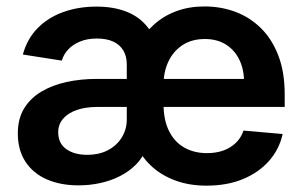

<svg xmlns="http://www.w3.org/2000/svg" viewBox="-20 -568 946 599"><path d="M225.1 10.3Q168.9 10.3 126.2 -8.3Q83.5 -26.9 59.6 -63.2Q35.6 -99.6 35.6 -151.9Q35.6 -197.8 55.4 -230Q75.2 -262.2 109.6 -282.5Q144 -302.7 188.2 -312.3Q232.4 -321.8 280.8 -321.8H781.2L740.7 -295.4Q744.1 -339.8 730.2 -373.8Q716.3 -407.7 688 -427Q659.7 -446.3 619.1 -446.3Q578.6 -446.3 549.8 -427.5Q521 -408.7 505.6 -376.5Q490.2 -344.2 490.2 -303.7V-244.1Q490.2 -193.8 507.1 -159.7Q523.9 -125.5 554.4 -107.9Q585 -90.3 626 -90.3Q654.3 -90.3 676.8 -98.4Q699.2 -106.4 715.6 -122.1Q731.9 -137.7 739.7 -160.6L861.8 -149.9Q851.1 -101.6 818.8 -65.4Q786.6 -29.3 737.3 -9Q688 11.2 624 11.2Q569.8 11.2 525.6 -5.4Q481.4 -22 450.2 -51.8Q418.9 -81.5 402.8 -121.6L410.2 -427.7Q430.7 -464.8 460.7 -491.7Q490.7 -518.6 530.3 -533.2Q569.8 -547.9 617.7 -547.9Q669.9 -547.9 715.1 -530.8Q760.3 -513.7 794.7 -479.5Q829.1 -445.3 848.6 -394Q868.2 -342.8 868.2 -273.4V-234.4H284.2Q247.1 -234.4 219.5 -224.9Q191.9 -215.3 176.8 -197.5Q161.6 -179.7 161.6 -155.8Q161.6 -120.6 186.8 -102.8Q211.9 -85 251.5 -85Q290 -85 317.6 -99.9Q345.2 -114.7 360.4 -139.9Q375.5 -165 375.5 -194.8V-367.7Q375.5 -392.6 364.7 -410.6Q354 -428.7 333.3 -438.2Q312.5 -447.8 282.2 -447.8Q252 -447.8 229.2 -438.2Q206.5 -428.7 192.4 -413.3Q178.2 -397.9 172.9 -378.9L51.3 -397.9Q64.5 -446.3 96.7 -479.5Q128.9 -512.7 176.3 -530Q223.6 -547.4 281.7 -547.4Q334 -547.4 374.8 -531.5Q415.5 -515.6 441.4 -482.2Q467.3 -448.7 474.6 -397L465.3 -102.5H435.1Q424.8 -75.2 403.8 -54.2Q382.8 -33.2 354.7 -18.8Q326.7 -4.4 293.5 2.9Q260.3 10.3 225.1 10.3Z"/></svg>

Font: V-Inter
Style: SemiBold-600
Weight: 600
Designer: Rasmus Andersson
Foundry: rsms
Version: Version 4.000;git-4146feb